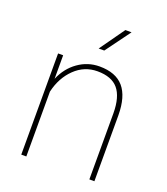

<svg xmlns="http://www.w3.org/2000/svg" viewBox="-137 -846 821 942"><g transform="rotate(20 273.5 -374.5)"><path d="M110.4 -405.3Q136.2 -466.8 186.5 -502.4Q236.8 -538.1 297.9 -538.1Q382.8 -538.1 424.1 -490Q465.3 -441.9 465.8 -344.7V0H439.5V-345.7Q439 -430.7 404.8 -471.4Q370.6 -512.2 296.4 -512.2Q228 -512.2 178 -463.6Q127.9 -415 110.4 -338.4V0H84V-528.3H110.4ZM355 -749H387.2L292 -619.1H262.7Z"/></g></svg>

Font: Roboto Thin
Style: Regular
Weight: 250
Designer: Google
Version: Version 2.134; 2016